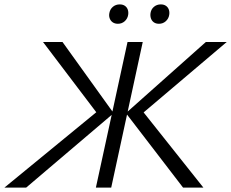

<svg xmlns="http://www.w3.org/2000/svg" viewBox="-44 -848 1045 868"><path d="M-23.9 0 419.9 -364 409.1 -317 150.6 -658H238.7L469.8 -336.2L74.4 0ZM389.5 0 532.5 -658H601.3L458.8 0ZM783.5 0 525.2 -336.6 886.4 -658H980.8L578.4 -317L586.5 -363.5L875.4 0ZM489.1 -740.5Q475.4 -740.5 465.7 -747Q456 -753.6 451.9 -765Q447.7 -776.3 450.5 -789.5Q453.7 -806.7 466.5 -817.4Q479.4 -828.1 497.3 -828.1Q510.9 -828.1 520.1 -822Q529.3 -816 533.4 -805.2Q537.5 -794.5 535.4 -780.7Q532.6 -763.5 519.8 -752Q506.9 -740.5 489.1 -740.5ZM674.7 -740.5Q661 -740.5 651.6 -747Q642.2 -753.6 638.3 -765Q634.5 -776.3 636.6 -789.5Q639.4 -806.7 652.2 -817.4Q665 -828.1 682.9 -828.1Q696.5 -828.1 705.7 -822Q714.9 -816 719 -805.2Q723.2 -794.5 721 -780.7Q718.3 -763.5 705.4 -752Q692.5 -740.5 674.7 -740.5Z"/></svg>

Font: Ysabeau
Style: Bold Italic
Weight: 700
Italic angle: -12°
Designer: Christian Thalmann (Catharsis Fonts)
Version: Version 2.002